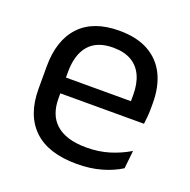

<svg xmlns="http://www.w3.org/2000/svg" viewBox="-98 -597 695 703"><g transform="rotate(20 249.5 -245.0)"><path d="M271.1 11.1Q159.6 11.1 103 -43.4Q46.4 -97.8 46.4 -199.7V-286.6Q46.4 -389.4 99.1 -445.1Q151.7 -500.9 252.5 -500.9Q320.4 -500.9 366.1 -475.7Q411.7 -450.4 434.7 -403.9Q457.6 -357.4 457.6 -293V-274.8Q457.6 -259.1 456.4 -243Q455.2 -226.9 453 -211.4H378.7Q379.5 -235.6 379.7 -257.1Q379.9 -278.6 379.9 -296.4Q379.9 -341 365.6 -371.8Q351.4 -402.6 323.2 -418.8Q294.9 -435 252.5 -435Q189.4 -435 158 -398.5Q126.6 -362.1 126.6 -294.1V-247.4L127 -237.5V-190.8Q127 -160.4 136 -135.9Q145 -111.3 164.1 -93.8Q183.3 -76.2 213 -66.8Q242.8 -57.5 284.2 -57.5Q331.3 -57.5 372.3 -70Q413.3 -82.6 449.4 -104.2L441.8 -34Q409.6 -13.5 366.4 -1.2Q323.3 11.1 271.1 11.1ZM89.1 -211.4V-272.7H435.9V-211.4Z"/></g></svg>

Font: Anek Odia Medium
Style: Regular
Weight: 500
Designer: Yesha Goshar & Mahesh Sahu (Odia), Yesha Goshar (Latin)
Foundry: Ek Type
Version: Version 1.003